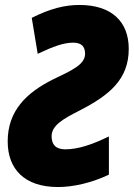

<svg xmlns="http://www.w3.org/2000/svg" viewBox="-20 -744 539 774"><path d="M214 10C275 10 350 -7 419 -40V-194C351 -161 295 -142 243 -142C205 -142 188 -161 188 -195C188 -239 237 -266 300 -298C421 -360 499 -424 499 -547C499 -656 431 -724 300 -724C241 -724 181 -709 108 -672L132 -527C195 -557 237 -572 275 -572C308 -572 323 -557 323 -527C323 -482 264 -458 194 -424C86 -370 11 -297 11 -174C11 -63 78 10 214 10Z"/></svg>

Font: Noto Sans Condensed Black
Style: Italic
Weight: 900
Width: 3
Italic angle: -12°
Designer: Monotype Design Team
Foundry: Monotype Imaging Inc.
Version: Version 2.013